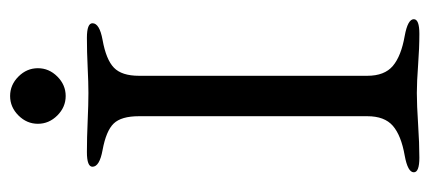

<svg xmlns="http://www.w3.org/2000/svg" viewBox="-255 -590 850 380"><g transform="rotate(-90 170.0 -400.0)"><path d="M131.5 -788.5Q148 -805 170 -805Q192 -805 208.5 -788.5Q225 -772 225 -750Q225 -728 208.5 -711.5Q192 -695 170 -695Q148 -695 131.5 -711.5Q115 -728 115 -750Q115 -772 131.5 -788.5ZM130 -550Q130 -585 115.5 -600Q101 -615 63 -622Q30 -628 30 -642Q30 -653 59 -653Q87 -653 120.5 -651.5Q154 -650 176 -650Q196 -650 226.5 -651.5Q257 -653 285 -653Q314 -653 314 -642Q314 -628 281 -622Q242 -615 226 -599.5Q210 -584 210 -550V-98Q210 -64 229.5 -47.5Q249 -31 289 -24Q322 -18 322 -6Q322 5 293 5Q265 5 231.5 2.5Q198 0 176 0Q152 0 114 2.5Q76 5 48 5Q19 5 19 -6Q19 -18 52 -24Q92 -31 111 -47.5Q130 -64 130 -98Z"/></g></svg>

Font: EB Garamond SC 12
Style: Regular
Weight: 400
Version: Version 0.016 ; ttfautohint (v0.97) -l 8 -r 50 -G 200 -x 0 -